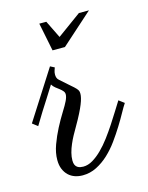

<svg xmlns="http://www.w3.org/2000/svg" viewBox="-85 -544 479 622"><g transform="rotate(-15 154.0 -232.5)"><path d="M308.1 -168.5Q300.8 -157.7 290.8 -139.4Q280.8 -121.1 267.6 -99.9Q254.4 -78.6 238.5 -56.6Q222.7 -34.7 203.9 -17.1Q185.1 0.5 163.1 11.7Q141.1 22.9 116.2 22.9Q102.5 22.9 90.3 18.8Q78.1 14.6 68.8 5.9Q59.6 -2.9 54.2 -15.9Q48.8 -28.8 48.8 -46.4Q48.8 -70.3 58.3 -96.4Q67.9 -122.6 80.6 -147Q93.3 -171.4 106 -191.7Q118.7 -211.9 124.5 -224.1Q130.4 -236.3 130.4 -245.1Q130.4 -251.5 126.2 -256.3Q122.1 -261.2 116 -265.9Q109.9 -270.5 103.3 -275.6Q96.7 -280.8 92.3 -288.1Q80.1 -268.6 67.4 -248.5Q56.2 -231.4 43 -210.2Q29.8 -189 17.6 -168.5L0 -182.1L104.5 -345.7L118.7 -338.4Q117.7 -335.4 115.5 -329.1Q113.3 -322.8 113.3 -315.4Q113.3 -310.1 115 -304.9Q116.7 -299.8 122.1 -295.4Q141.6 -277.8 152.8 -268.3Q164.1 -258.8 169.2 -253.2Q174.3 -247.6 175.5 -243.9Q176.8 -240.2 176.8 -234.4Q176.8 -228.5 174.8 -220.2Q172.9 -211.9 168.2 -200.2Q163.6 -188.5 155.5 -172.6Q147.5 -156.7 135.3 -135.7Q127.9 -123 120.8 -110.1Q113.8 -97.2 108.2 -84Q102.5 -70.8 99.1 -57.6Q95.7 -44.4 95.7 -32.2Q95.7 -22.9 98.4 -17.3Q101.1 -11.7 105.5 -8.8Q109.9 -5.9 115 -4.9Q120.1 -3.9 125 -3.9Q141.1 -3.9 157 -13.4Q172.9 -22.9 188.2 -38.1Q203.6 -53.2 218 -72.5Q232.4 -91.8 245.6 -111.8Q258.8 -131.8 270 -150.1Q281.2 -168.5 290 -182.1ZM130.4 -488.3 159.2 -429.7 239.7 -488.3H273.4L167.5 -393.6H126L106.9 -488.3Z"/></g></svg>

Font: Parisienne
Style: Regular
Weight: 400
Designer: Astigmatic (AOETI)
Foundry: Astigmatic (AOETI)
Version: Version 1.000